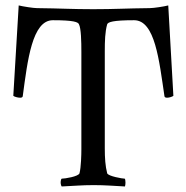

<svg xmlns="http://www.w3.org/2000/svg" viewBox="-20 -674 675 697"><path d="M275.4 -131.8C275.4 -114.3 274.4 -67.4 268.6 -44.9C264.6 -33.2 215.8 -25.4 204.1 -25.4C202.1 -25.4 200.2 -17.6 200.2 -11.7C200.2 -5.9 202.1 1 204.1 2.9C249 1 275.4 -2 320.3 -2C363.3 -2 394.5 1 433.6 2.9C434.6 0 435.5 -5.9 435.5 -10.7C435.5 -16.6 434.6 -25.4 432.6 -25.4C424.8 -25.4 373 -34.2 369.1 -44.9C362.3 -71.3 360.4 -100.6 360.4 -135.7V-487.3C360.4 -524.4 361.3 -558.6 369.1 -585.9C372.1 -593.8 389.6 -600.6 466.8 -600.6C543 -600.6 557.6 -455.1 577.1 -324.2C578.1 -320.3 582 -319.3 586.9 -319.3C594.7 -319.3 606.4 -323.2 609.4 -326.2L590.8 -654.3C576.2 -650.4 538.1 -644.5 523.4 -644.5C436.5 -643.6 396.5 -640.6 318.4 -640.6C240.2 -640.6 201.2 -643.6 114.3 -644.5C101.6 -644.5 63.5 -650.4 47.9 -654.3L28.3 -326.2C31.2 -323.2 43.9 -319.3 52.7 -319.3C57.6 -319.3 61.5 -320.3 62.5 -324.2C80.1 -455.1 96.7 -600.6 171.9 -600.6C248 -600.6 263.7 -593.8 266.6 -585.9C274.4 -571.3 275.4 -523.4 275.4 -484.4Z"/></svg>

Font: Crimson
Style: Roman
Weight: 400
Version: Version 0.2